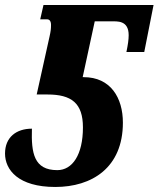

<svg xmlns="http://www.w3.org/2000/svg" viewBox="-27 -734 631 764"><path d="M193 10C338 10 462 -66 462 -246C462 -345 413 -427 306 -427H302L350 -649H415C439 -649 485 -654 485 -594C485 -576 482 -556 476 -527H547L584 -714H146L133 -657H161C169 -657 176 -651 176 -635C176 -620 175 -610 170 -588L119 -358H162C257 -358 303 -324 303 -227C303 -118 261 -57 201 -57C108 -57 97 -125 100 -222C38 -222 -7 -188 -7 -123C-7 -58 46 10 193 10Z"/></svg>

Font: Noto Serif ExtraCondensed Black
Style: Italic
Weight: 900
Width: 2
Italic angle: -12°
Designer: Monotype Design Team
Foundry: Monotype Imaging Inc.
Version: Version 2.014